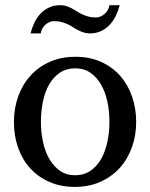

<svg xmlns="http://www.w3.org/2000/svg" viewBox="-20 -715 584 747"><path d="M405.8 -241.2Q405.8 -282.2 397.7 -319.8Q389.6 -357.4 373 -386.2Q356.4 -415 331.5 -432.1Q306.6 -449.2 272.9 -449.2Q238.3 -449.2 212.9 -432.1Q187.5 -415 171.1 -386.2Q154.8 -357.4 147 -319.8Q139.2 -282.2 139.2 -241.2Q139.2 -200.7 147.2 -163.1Q155.3 -125.5 171.9 -96.7Q188.5 -67.9 213.4 -50.5Q238.3 -33.2 272 -33.2Q306.2 -33.2 331.5 -50.3Q356.9 -67.4 373.3 -96.2Q389.6 -125 397.7 -162.6Q405.8 -200.2 405.8 -241.2ZM509.8 -240.2Q509.8 -187 492.9 -140.9Q476.1 -94.7 445.1 -60.8Q414.1 -26.9 369.9 -7.3Q325.7 12.2 271 12.2Q216.3 12.2 172.4 -7.1Q128.4 -26.4 97.7 -60.1Q66.9 -93.8 50.5 -139.9Q34.2 -186 34.2 -240.2Q34.2 -293.5 50.8 -339.8Q67.4 -386.2 98.6 -420.7Q129.9 -455.1 174.1 -474.6Q218.3 -494.1 273.9 -494.1Q329.6 -494.1 373.5 -474.1Q417.5 -454.1 447.8 -419.7Q478 -385.3 493.9 -339.1Q509.8 -293 509.8 -240.2ZM445.8 -694.8Q439.9 -672.9 430.2 -652.8Q420.4 -632.8 406.2 -617.9Q392.1 -603 373 -594Q354 -585 329.6 -585Q316.4 -585 305.4 -588.6Q294.4 -592.3 284.4 -597.4Q274.4 -602.5 264.6 -608.9Q254.9 -615.2 243.9 -620.4Q232.9 -625.5 219.7 -629.2Q206.5 -632.8 190.4 -632.8Q180.2 -632.8 171.4 -628.7Q162.6 -624.5 155.5 -617.9Q148.4 -611.3 144 -602.5Q139.6 -593.8 138.7 -585H98.6Q104.5 -606.9 114 -627Q123.5 -647 137.9 -662.1Q152.3 -677.2 171.4 -686Q190.4 -694.8 214.8 -694.8Q228 -694.8 238.8 -691.2Q249.5 -687.5 259.5 -682.4Q269.5 -677.2 279.1 -670.9Q288.6 -664.6 299.6 -659.4Q310.5 -654.3 323.5 -650.6Q336.4 -647 352.5 -647Q362.8 -647 371.8 -651.1Q380.9 -655.3 388.2 -661.9Q395.5 -668.5 400.1 -677.2Q404.8 -686 405.8 -694.8Z"/></svg>

Font: BabelStone Ogham Special
Style: Regular
Weight: 400
Designer: Andrew West
Foundry: BabelStone
Version: Version 1.02 March 14, 2022